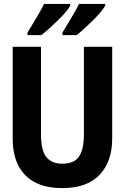

<svg xmlns="http://www.w3.org/2000/svg" viewBox="-20 -954 640 984"><path d="M373 -774Q408 -802 456 -849.5Q504 -897 519 -925V-934H385Q372 -907 347.5 -866Q323 -825 300 -787V-774ZM192 -774Q230 -804 277 -850Q324 -896 340 -925V-934H206Q193 -907 168.5 -866Q144 -825 121 -787V-774ZM555 -244V-714H410V-269Q410 -187 384.5 -151Q359 -115 300 -115Q244 -115 217 -149.5Q190 -184 190 -268V-714H45V-243Q45 -122 109.5 -56Q174 10 298 10Q427 10 491 -58.5Q555 -127 555 -244Z"/></svg>

Font: Noto Sans Mono UI
Style: Bold
Weight: 700
Designer: Monotype Design team
Foundry: Monotype Imaging Inc.
Version: 1.000